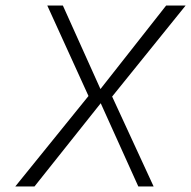

<svg xmlns="http://www.w3.org/2000/svg" viewBox="-20 -670 687 690"><path d="M150 -650H206L341 -350L577 -650H647L383 -323L532 0H477L342 -299L104 0H35L298 -325Z"/></svg>

Font: Overused Grotesk Light
Style: Italic
Weight: 300
Italic angle: -10°
Version: Version 0.003